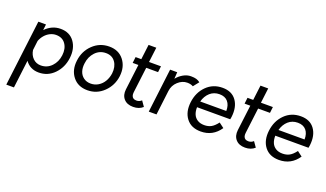

<svg xmlns="http://www.w3.org/2000/svg" viewBox="-83 -1237 3492 2054"><g transform="rotate(20 1663.5 -210.0)"><path d="M388 -510Q491 -510 545 -435.5Q599 -361 585.5 -250Q572 -139 499.5 -64.5Q427 10 324 10Q225 10 170 -67L131 250H44L136 -500H223L215 -433Q289 -510 388 -510ZM319 -69Q391 -69 440.5 -120.5Q490 -172 499.5 -250Q509 -328 472.5 -380Q436 -432 364 -432Q329 -432 296 -415.5Q263 -399 238 -370Q213 -341 199 -304L186 -196Q194 -140 230 -104.5Q266 -69 319 -69Z M878 10Q770 10 711 -65Q652 -140 666 -250Q679 -361 756.5 -435.5Q834 -510 942 -510Q1049 -510 1108 -435Q1167 -360 1154 -250Q1140 -140 1062.5 -65Q985 10 878 10ZM887 -69Q934 -69 973 -93Q1012 -117 1036 -158Q1060 -199 1067 -250Q1076 -328 1039.5 -380Q1003 -432 932 -432Q860 -432 811 -380Q762 -328 753 -250Q746 -199 759.5 -158.5Q773 -118 806.5 -93.5Q840 -69 887 -69Z M1467 -89 1509 -29Q1466 10 1399 10Q1329 10 1292.5 -31.5Q1256 -73 1264 -140L1300 -431H1235L1243 -500H1308L1329 -670H1417L1396 -500H1532L1524 -431H1389L1353 -140Q1350 -116 1356 -99Q1362 -82 1375.5 -74Q1389 -66 1410 -66Q1443 -66 1467 -89Z M1871 -510Q1909 -510 1932.5 -503Q1956 -496 1976 -480L1925 -416Q1898 -432 1857 -432Q1801 -432 1753 -388.5Q1705 -345 1697 -280L1663 0H1575L1636 -500H1717L1712 -424Q1728 -444 1746.5 -459.5Q1765 -475 1785.5 -486.5Q1806 -498 1827.5 -504Q1849 -510 1871 -510Z M2427 -250Q2424 -231 2422 -221H2044Q2043 -174 2057.5 -140Q2072 -106 2103.5 -86.5Q2135 -67 2180.5 -67Q2226 -67 2259.5 -85.5Q2293 -104 2328 -150L2385 -107Q2306 10 2168 10Q2059 10 2003.5 -62.5Q1948 -135 1962 -249Q1976 -363 2049.5 -436.5Q2123 -510 2232 -510Q2337 -510 2389 -438Q2441 -366 2427 -250ZM2224 -434Q2161 -434 2117 -395Q2073 -356 2055 -290H2352Q2353 -357 2320 -395.5Q2287 -434 2224 -434Z M2741 -89 2783 -29Q2740 10 2673 10Q2603 10 2566.5 -31.5Q2530 -73 2538 -140L2574 -431H2509L2517 -500H2582L2603 -670H2691L2670 -500H2806L2798 -431H2663L2627 -140Q2624 -116 2630 -99Q2636 -82 2649.5 -74Q2663 -66 2684 -66Q2717 -66 2741 -89Z M3318 -250Q3315 -231 3313 -221H2935Q2934 -174 2948.5 -140Q2963 -106 2994.5 -86.5Q3026 -67 3071.5 -67Q3117 -67 3150.5 -85.5Q3184 -104 3219 -150L3276 -107Q3197 10 3059 10Q2950 10 2894.5 -62.5Q2839 -135 2853 -249Q2867 -363 2940.5 -436.5Q3014 -510 3123 -510Q3228 -510 3280 -438Q3332 -366 3318 -250ZM3115 -434Q3052 -434 3008 -395Q2964 -356 2946 -290H3243Q3244 -357 3211 -395.5Q3178 -434 3115 -434Z"/></g></svg>

Font: Orkney
Style: Italic
Weight: 400
Italic angle: -7°
Designer: Samuel Oakes and Alfredo Marco Pradil
Foundry: Alfredo Marco Pradil
Version: 1.0; ttfautohint (v1.5)